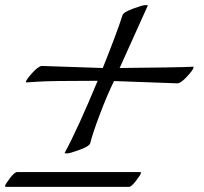

<svg xmlns="http://www.w3.org/2000/svg" viewBox="-56 -634 798 751"><path d="M108 -376 346 -368Q401 -505 423 -574Q426 -586 464 -600Q502 -614 512 -614Q522 -614 522 -613V-612Q425 -398 412 -368Q638 -370 700 -373Q701 -373 701 -371Q701 -362 676 -335Q651 -308 638 -308L390 -317Q362 -260 333.5 -184Q305 -108 297 -74Q294 -62 255.5 -48Q217 -34 207 -34Q197 -34 197 -35V-36Q248 -130 326 -318Q138 -318 91.5 -314.5Q45 -311 45 -312Q45 -321 70 -348.5Q95 -376 108 -376ZM11 39H494Q495 39 495 43.5Q495 48 476.5 72.5Q458 97 448 97H-35Q-36 97 -36 92.5Q-36 88 -17.5 63.5Q1 39 11 39Z"/></svg>

Font: Playball
Style: Regular
Weight: 400
Designer: Robert E. Leuschke
Foundry: Robert E. Leuschke
Version: Version 1.001